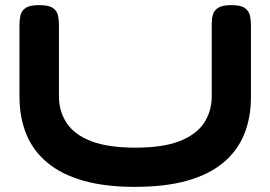

<svg xmlns="http://www.w3.org/2000/svg" viewBox="-20 -711 1055 749"><path d="M506 18Q389 18 304 -6.5Q219 -31 164 -77Q109 -123 82.5 -188Q56 -253 56 -335V-614Q56 -634 60 -651.5Q64 -669 80 -680Q96 -691 133 -691Q170 -691 186 -680Q202 -669 206 -651.5Q210 -634 210 -613V-335Q210 -276 240.5 -230.5Q271 -185 336.5 -160Q402 -135 509 -135Q615 -135 680.5 -160.5Q746 -186 776 -231.5Q806 -277 806 -336V-620Q806 -638 810.5 -654Q815 -670 831 -680.5Q847 -691 883 -691Q920 -691 935.5 -679.5Q951 -668 955 -650.5Q959 -633 959 -613V-333Q959 -252 932.5 -187Q906 -122 850.5 -76Q795 -30 709.5 -6Q624 18 506 18Z"/></svg>

Font: Fredoka Expanded SemiBold
Style: Regular
Weight: 600
Width: 7
Designer: Ben Nathan
Foundry: Milena B. Brandão, Ben Nathan
Version: Version 2.001